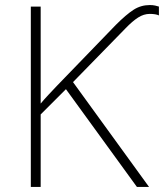

<svg xmlns="http://www.w3.org/2000/svg" viewBox="-20 -740 658 760"><path d="M573 -720Q585 -720 594 -718Q603 -716 609 -714V-679Q603 -682 593.5 -683.5Q584 -685 573 -685Q549 -685 526.5 -670.5Q504 -656 477 -628L269 -415L570 0H522L241 -387L141 -287V0H102V-714H141V-330Q155 -347 172 -365Q189 -383 206 -401L438 -641Q480 -683 509 -701.5Q538 -720 573 -720Z"/></svg>

Font: Noto Sans ExtraLight
Style: Regular
Weight: 200
Designer: Monotype Design Team
Foundry: Monotype Imaging Inc.
Version: Version 2.007